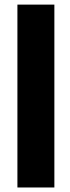

<svg xmlns="http://www.w3.org/2000/svg" viewBox="-20 -830 312 850"><path d="M57.1 0V-809.6H220.7V0Z"/></svg>

Font: Oswald
Style: DemiBold
Weight: 600
Designer: Vernon Adams
Foundry: Vernon Adams
Version: 3.0; ttfautohint (v0.95) -l 8 -r 50 -G 200 -x 0 -w "G" -W -c